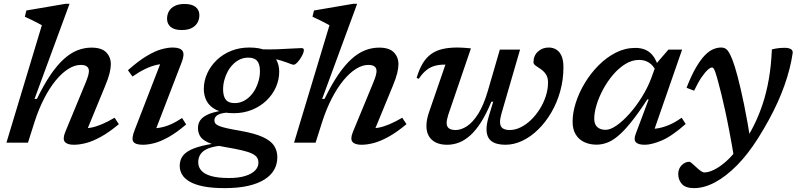

<svg xmlns="http://www.w3.org/2000/svg" viewBox="-20 -755 4220 1016"><path d="M164 -113.5 128 0H14L201.5 -621.5Q192.5 -626.5 176.8 -634.8Q161 -643 143.5 -651.5Q126 -660 111.5 -666.5L119.5 -699.5L327.5 -735H348L162.5 -231L175.5 -232Q212 -307 247.2 -358.8Q282.5 -410.5 317.5 -442.2Q352.5 -474 389 -488.5Q425.5 -503 464.5 -503Q517.5 -503 542 -478Q566.5 -453 566.5 -415Q566.5 -395.5 560 -368.2Q553.5 -341 536 -299L430 -41.5L413 -75.5Q437 -74.5 463.2 -79.8Q489.5 -85 520 -98Q550.5 -111 586.5 -132L609 -98Q558 -55.5 515.2 -31.8Q472.5 -8 436.8 1.5Q401 11 371 11Q335.5 11 323 -4.5Q310.5 -20 325.5 -57L431.5 -313.5Q442.5 -340 446.5 -354.8Q450.5 -369.5 450.5 -379.5Q450.5 -394.5 440 -403Q429.5 -411.5 407 -411.5Q375 -411.5 341 -390Q307 -368.5 274.5 -328.8Q242 -289 213.8 -234.2Q185.5 -179.5 164 -113.5Z M693 -68 840.5 -449 863.5 -416.5Q838.5 -418 810.5 -412Q782.5 -406 750.5 -391Q718.5 -376 681 -350L657 -383.5Q713 -433 756.8 -459Q800.5 -485 834 -494.2Q867.5 -503.5 893.5 -503.5Q934 -503.5 946 -485.2Q958 -467 941 -424.5L793.5 -41.5L770 -76.5Q796 -74.5 824 -79Q852 -83.5 881.8 -96.2Q911.5 -109 943.5 -130.5L965 -96.5Q916 -54.5 874.5 -31Q833 -7.5 798.8 1.8Q764.5 11 736 11Q696.5 11 685.5 -5.2Q674.5 -21.5 693 -68ZM864 -655.5Q864 -678 874.2 -695.8Q884.5 -713.5 905 -723.8Q925.5 -734 956.5 -734Q995.5 -734 1015.2 -718Q1035 -702 1035 -675Q1035 -652 1024.5 -634.2Q1014 -616.5 993.5 -606.2Q973 -596 942 -596Q903 -596 883.5 -612.2Q864 -628.5 864 -655.5Z M1534.5 -412.5Q1529 -412.5 1520.2 -415.8Q1511.5 -419 1498 -424.2Q1484.5 -429.5 1464.8 -435.2Q1445 -441 1418 -446.5Q1391 -452 1355 -456L1351.5 -494.5Q1400.5 -492.5 1445.5 -494.2Q1490.5 -496 1525 -498.2Q1559.5 -500.5 1575.5 -500.5Q1581.5 -500.5 1584.8 -498Q1588 -495.5 1588 -489.5Q1588 -481 1582.2 -468.2Q1576.5 -455.5 1567.8 -442.8Q1559 -430 1550 -421.2Q1541 -412.5 1534.5 -412.5ZM1223 -209.5Q1245.5 -209.5 1265.8 -219Q1286 -228.5 1302.5 -245Q1319 -261.5 1330.8 -283Q1342.5 -304.5 1349 -329Q1355.5 -353.5 1355.5 -378.5Q1355.5 -415.5 1340.8 -432.8Q1326 -450 1293.5 -450Q1270.5 -450 1250.2 -440.8Q1230 -431.5 1213.5 -415Q1197 -398.5 1185.2 -377Q1173.5 -355.5 1167 -331Q1160.5 -306.5 1160.5 -281Q1161 -244.5 1175.5 -226.8Q1190 -209 1223 -209.5ZM1299.5 -503.5Q1356.5 -503.5 1391.2 -486.2Q1426 -469 1441.8 -440Q1457.5 -411 1457.5 -376Q1457.5 -333 1439.8 -293.2Q1422 -253.5 1389.5 -222.5Q1357 -191.5 1313 -173.8Q1269 -156 1217 -156Q1160 -156 1125 -173.2Q1090 -190.5 1074.2 -219.5Q1058.5 -248.5 1058.5 -283.5Q1058.5 -327 1076.5 -366.5Q1094.5 -406 1126.8 -437Q1159 -468 1203 -485.8Q1247 -503.5 1299.5 -503.5ZM1168.5 240.5Q1104 240.5 1058.8 231.8Q1013.5 223 985.2 207Q957 191 944 169.5Q931 148 931 123Q931 91.5 947.8 69.2Q964.5 47 1003.8 31.2Q1043 15.5 1110.5 5L1126.5 -21L1186 14Q1141.5 15 1111.2 21.8Q1081 28.5 1063 40.2Q1045 52 1037 68Q1029 84 1029 104Q1029 128.5 1045 147.2Q1061 166 1097 176.5Q1133 187 1192 187Q1243.5 187 1278.2 176Q1313 165 1330.2 146.8Q1347.5 128.5 1347.5 106Q1347.5 90 1340 78.5Q1332.5 67 1313.5 57.8Q1294.5 48.5 1260.5 40.5Q1226.5 32.5 1173.5 23.5Q1110 13 1078.8 -2.2Q1047.5 -17.5 1037.5 -36.8Q1027.5 -56 1027.5 -77Q1027.5 -109 1048.5 -128.8Q1069.5 -148.5 1107.5 -159.2Q1145.5 -170 1195.5 -175L1201.5 -160.5Q1152 -158.5 1133.2 -147.5Q1114.5 -136.5 1114.5 -118.5Q1114.5 -109.5 1119.2 -102.5Q1124 -95.5 1138 -89.2Q1152 -83 1179 -76.8Q1206 -70.5 1251 -63Q1327.5 -49.5 1370.2 -30Q1413 -10.5 1430.2 16Q1447.5 42.5 1447.5 77Q1447.5 113 1431 142.8Q1414.5 172.5 1380 194.5Q1345.5 216.5 1293 228.5Q1240.5 240.5 1168.5 240.5Z M1686 -113.5 1650 0H1536L1723.5 -621.5Q1714.5 -626.5 1698.8 -634.8Q1683 -643 1665.5 -651.5Q1648 -660 1633.5 -666.5L1641.5 -699.5L1849.5 -735H1870L1684.5 -231L1697.5 -232Q1734 -307 1769.2 -358.8Q1804.5 -410.5 1839.5 -442.2Q1874.5 -474 1911 -488.5Q1947.5 -503 1986.5 -503Q2039.5 -503 2064 -478Q2088.5 -453 2088.5 -415Q2088.5 -395.5 2082 -368.2Q2075.5 -341 2058 -299L1952 -41.5L1935 -75.5Q1959 -74.5 1985.2 -79.8Q2011.5 -85 2042 -98Q2072.5 -111 2108.5 -132L2131 -98Q2080 -55.5 2037.2 -31.8Q1994.5 -8 1958.8 1.5Q1923 11 1893 11Q1857.5 11 1845 -4.5Q1832.5 -20 1847.5 -57L1953.5 -313.5Q1964.5 -340 1968.5 -354.8Q1972.5 -369.5 1972.5 -379.5Q1972.5 -394.5 1962 -403Q1951.5 -411.5 1929 -411.5Q1897 -411.5 1863 -390Q1829 -368.5 1796.5 -328.8Q1764 -289 1735.8 -234.2Q1707.5 -179.5 1686 -113.5Z M2625 -492.5H2732L2633.5 -153.5Q2630 -140.5 2628 -129.8Q2626 -119 2626 -110Q2626 -86.5 2639.2 -76.8Q2652.5 -67 2677 -67Q2706 -67 2735 -81.2Q2764 -95.5 2790 -120.5Q2816 -145.5 2836.2 -177.8Q2856.5 -210 2868.2 -246.2Q2880 -282.5 2880 -318.5Q2880 -345.5 2868.5 -362.2Q2857 -379 2841.5 -389.2Q2826 -399.5 2814.5 -407.5Q2803 -415.5 2803 -425Q2803 -460.5 2826.5 -482Q2850 -503.5 2883.5 -503.5Q2907 -503.5 2924.5 -492.2Q2942 -481 2951.8 -458.2Q2961.5 -435.5 2961.5 -399.5Q2961.5 -333.5 2944.5 -272.2Q2927.5 -211 2897.2 -159.5Q2867 -108 2828 -69.8Q2789 -31.5 2744.5 -10.2Q2700 11 2654 11Q2606 11 2580.2 -8.5Q2554.5 -28 2554.5 -72Q2554.5 -86 2557.5 -102.8Q2560.5 -119.5 2566.5 -139.5L2590 -217L2580 -216.5Q2553.5 -152.5 2525.8 -108.8Q2498 -65 2468.8 -38.8Q2439.5 -12.5 2409 -0.8Q2378.5 11 2346.5 11Q2294 11 2265.2 -15.2Q2236.5 -41.5 2236.5 -89Q2236.5 -121 2250 -160.5L2337 -413Q2335 -413 2334.2 -413Q2333.5 -413 2331.5 -413Q2302.5 -413 2279.2 -406.2Q2256 -399.5 2235.8 -383.2Q2215.5 -367 2196 -338L2184.5 -342.5Q2198.5 -390 2217.8 -421Q2237 -452 2262.8 -470Q2288.5 -488 2322.5 -495.8Q2356.5 -503.5 2399.5 -503.5Q2413 -503.5 2424.5 -502.8Q2436 -502 2447.8 -501.2Q2459.5 -500.5 2472 -499L2352 -147.5Q2348 -134.5 2345.8 -123.8Q2343.5 -113 2343.5 -105Q2343.5 -84.5 2355.8 -75.8Q2368 -67 2391.5 -67Q2420.5 -67 2451.5 -87.5Q2482.5 -108 2511 -153.5Q2539.5 -199 2561.5 -274Z M3344 -46.5 3412.5 -229H3405.5Q3356.5 -154 3318.2 -106.8Q3280 -59.5 3248.8 -34Q3217.5 -8.5 3190.2 1Q3163 10.5 3136.5 10.5Q3100.5 10.5 3071.8 -3Q3043 -16.5 3026.5 -43.5Q3010 -70.5 3010 -111Q3010 -158.5 3027 -211.8Q3044 -265 3075 -316.2Q3106 -367.5 3147.8 -409.5Q3189.5 -451.5 3238.8 -476.5Q3288 -501.5 3342 -501.5Q3389.5 -501.5 3419 -476.8Q3448.5 -452 3462.5 -404L3454 -374Q3438 -408.5 3414.8 -423.2Q3391.5 -438 3362.5 -438Q3324.5 -438 3289.5 -416.5Q3254.5 -395 3224.2 -359.5Q3194 -324 3171.5 -282.2Q3149 -240.5 3136.8 -199.8Q3124.5 -159 3124.5 -126.5Q3124.5 -97 3140.8 -82.5Q3157 -68 3185 -68Q3210 -68 3243.2 -91.2Q3276.5 -114.5 3311.2 -153.5Q3346 -192.5 3376.2 -241Q3406.5 -289.5 3425.5 -339.5L3455 -420.5L3517 -492.5H3589.5L3431.5 -37.5L3408.5 -73.5Q3434 -71.5 3462.2 -76.2Q3490.5 -81 3522 -94.5Q3553.5 -108 3587 -132L3608.5 -99Q3535 -34 3481.5 -11.5Q3428 11 3392 11Q3356.5 11 3344.5 -2.8Q3332.5 -16.5 3344 -46.5Z M3653 -275 3613 -290.5Q3639 -357.5 3663.8 -399.2Q3688.5 -441 3711.2 -463.8Q3734 -486.5 3755.2 -495Q3776.5 -503.5 3795.5 -503.5Q3809.5 -503.5 3819.5 -497.5Q3829.5 -491.5 3838.2 -476.5Q3847 -461.5 3857 -435Q3867.5 -408.5 3883 -350.8Q3898.5 -293 3917.2 -202.5Q3936 -112 3955.5 14L3867 94.5Q3853 11 3840.5 -55Q3828 -121 3817 -171Q3806 -221 3797 -257.5Q3788 -294 3781 -319.5Q3772 -353.5 3766.2 -370.2Q3760.5 -387 3756.5 -392.5Q3752.5 -398 3747.5 -398Q3739.5 -398 3725.5 -385.8Q3711.5 -373.5 3692.8 -346.5Q3674 -319.5 3653 -275ZM3890.5 21 3914 4Q3944.5 -41.5 3970.2 -93.2Q3996 -145 4016 -205.2Q4036 -265.5 4048.5 -337Q4061 -408.5 4064.5 -493.5Q4083.5 -498.5 4099.8 -500.2Q4116 -502 4134.5 -502Q4155 -501.5 4165.8 -494.5Q4176.5 -487.5 4174.5 -473.5Q4168.5 -433 4157.8 -390.5Q4147 -348 4131.2 -303.5Q4115.5 -259 4094.8 -213.2Q4074 -167.5 4048 -119.8Q4022 -72 3991 -23Q3938 61 3880 119.8Q3822 178.5 3764.2 209.5Q3706.5 240.5 3653 240.5Q3608 240.5 3588.5 218.8Q3569 197 3569 166Q3569 137.5 3587.2 119.2Q3605.5 101 3628.5 101Q3632 101 3641 108.8Q3650 116.5 3662.5 128Q3675 140 3687 148.8Q3699 157.5 3707 157.5Q3729.5 157.5 3759.2 143Q3789 128.5 3823 98.5Q3857 68.5 3890.5 21Z"/></svg>

Font: Newsreader 9pt Medium
Style: Italic
Weight: 500
Italic angle: -17°
Designer: Hugues Gentile
Foundry: Production Type
Version: Version 1.003